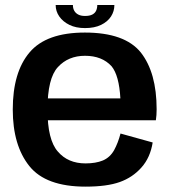

<svg xmlns="http://www.w3.org/2000/svg" viewBox="-20 -726 678 752"><path d="M315 5V-86Q246 -86 206.5 -132.5Q166 -178 166 -297Q166 -420 207 -463.5Q247.5 -507.5 313 -507.5Q379.5 -507.5 417 -466.5Q446.5 -430.5 451.5 -340.5H152.5V-255H590.5Q593.5 -274.5 593.5 -298Q593.5 -441.5 531.5 -520.5Q468.5 -598.5 312.5 -598.5Q161.5 -598.5 96 -521Q30 -443.5 30 -297Q30 -156.5 95 -75.5Q159.5 5 315 5ZM315 -86V5Q398.5 5 449 -13Q499.5 -31 534 -70Q568.5 -108.5 578 -168L452 -203Q442.5 -166.5 427 -138Q411 -109.5 383 -97.5Q355 -86 315 -86ZM313 -616Q350 -616 375.8 -628.5Q401.5 -641 414.8 -661.5Q428 -682 428 -706.5H361Q361 -694 356.5 -684.2Q352 -674.5 341.5 -669Q331 -663.5 313 -663.5Q297 -663.5 286.5 -669Q276 -674.5 270.8 -684Q265.5 -693.5 265.5 -706.5H198Q198 -682 212.2 -661.5Q226.5 -641 252 -628.5Q277.5 -616 313 -616Z"/></svg>

Font: Anybody Thin SemiBold
Style: Regular
Weight: 600
Version: Version 1.113;gftools[0.9.25]